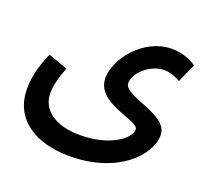

<svg xmlns="http://www.w3.org/2000/svg" viewBox="-119 -596 1036 969"><g transform="rotate(20 399.0 -112.0)"><path d="M28 -17C28 149 163 231 345 231C601 231 742 84 742 -26C742 -138 498 -147 498 -218C498 -272 572 -341 648 -341C677 -341 709 -330 735 -314L780 -414C752 -434 706 -455 648 -455C498 -455 381 -307 381 -203C381 -63 614 -60 614 -9C614 36 525 113 357 113C226 113 146 55 146 -35C146 -76 157 -119 180 -179L76 -216C37 -129 28 -64 28 -17Z"/></g></svg>

Font: Noto Sans Arabic SemBd
Style: Regular
Weight: 600
Designer: Monotype Design Team, Nadine Chahine, Nizar Qandah and Khaled Hosny
Foundry: Monotype Imaging Inc.
Version: Version 2.012